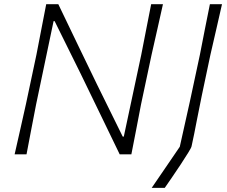

<svg xmlns="http://www.w3.org/2000/svg" viewBox="-20 -733 1079 912"><path d="M49.5 0Q63.5 -62 76 -117Q88.5 -172 103 -237.5L153 -473Q166 -541 177 -597Q188 -653 199.5 -713H257Q305.5 -612 351 -517.5Q396.5 -423 441 -331.5L563 -84H568L651 -473Q664.5 -540.5 675.2 -597Q686 -653.5 698 -713H754Q740.5 -652.5 728 -596.8Q715.5 -541 700 -473L650 -237.5Q637 -169.5 626.5 -115.2Q616 -61 604 0H548.5Q508 -84 462.5 -177.8Q417 -271.5 363 -383L239.5 -632.5H234.5L151.5 -237Q138 -169 127.8 -114.5Q117.5 -60 106 0ZM700.5 159.5Q732 113.5 763.2 67.8Q794.5 22 834 -36L881.5 -249L929.5 -473Q942.5 -540.5 953.8 -597.2Q965 -654 977 -713H1034.5Q1021 -653 1008 -596.8Q995 -540.5 979.5 -473L938.5 -279Q925.5 -217.5 914.2 -157.5Q903 -97.5 890 -38.5Q889 -32 874.2 -8Q859.5 16 838.5 47.8Q817.5 79.5 796.8 109.8Q776 140 762.5 159.5Z"/></svg>

Font: Commissioner Loud ExtraLight
Style: Italic
Weight: 200
Italic angle: -12°
Designer: Kostas Bartsokas
Foundry: Kostas Bartsokas
Version: Version 1.000; ttfautohint (v1.8.3)